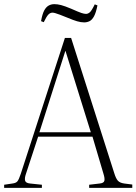

<svg xmlns="http://www.w3.org/2000/svg" viewBox="-26 -906 658 926"><path d="M-6 0V-15L34 -21Q51 -23 58 -31.5Q65 -40 74 -67L287 -723H317L525 -71Q533 -45 542.5 -34.5Q552 -24 573 -21L612 -16V0H404V-15L455 -21Q475 -23 477.5 -34.5Q480 -46 473 -68L420 -247H158L99 -67Q92 -47 95 -35Q98 -23 119 -21L176 -15V0ZM164 -268H412L290 -660H289ZM380 -798Q364 -798 345.5 -803.5Q327 -809 301 -820Q277 -830 263 -835Q249 -840 241 -842.5Q233 -845 227 -845Q216 -845 207 -835.5Q198 -826 185 -799L172 -804Q178 -838 187 -855Q196 -872 208.5 -879Q221 -886 236 -886Q251 -886 268.5 -881.5Q286 -877 317 -864Q353 -848 366.5 -843.5Q380 -839 389 -839Q398 -839 407 -846.5Q416 -854 431 -885L444 -880Q437 -845 427.5 -827.5Q418 -810 406 -804Q394 -798 380 -798Z"/></svg>

Font: Literata 60pt ExtraLight
Style: Regular
Weight: 250
Designer: Latin by Veronika Burian and Jose Scaglione. Greek by Irene Vlachou. Cyrillic by Vera Evstafieva.
Foundry: TypeTogether
Version: Version 3.103;gftools[0.9.29]